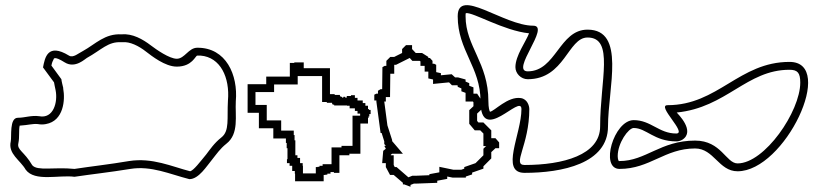

<svg xmlns="http://www.w3.org/2000/svg" viewBox="-20 -725 3122 732"><path d="M21 -186C10 -138 57 -115 78 -78C113 -31 204 -59 264 -51C331 -61 397 -68 477 -81C557 -94 627 -61 702 -42C738 -42 768 -92 789 -117C805 -137 819 -158 843 -177C892 -215 876 -283 879 -339C888 -439 842 -544 732 -543C699 -543 684 -501 654 -501C626 -501 576 -536 555 -552C525 -575 485 -598 444 -594C380 -598 344 -557 297 -531C279 -522 259 -503 243 -513C161 -563 151 -504 144 -468L186 -411C186 -411 191 -384 192 -381C201 -336 184 -271 129 -282C99 -286 75 -276 48 -276C15 -276 25 -203 21 -186ZM50 -179C55 -202 51 -230 55 -246C88 -248 105 -254 124 -252C135 -250 145 -250 155 -252C223 -264 229 -345 221 -387V-389V-390C219 -397 215 -416 215 -416L214 -423L176 -475C178 -486 181 -493 184 -498C185 -500 184 -514 227 -487C267 -462 306 -502 311 -504C367 -535 392 -567 442 -564H445H447C475 -567 509 -550 537 -528C558 -512 609 -471 654 -471C713 -471 725 -513 732 -513H745C820 -507 857 -430 849 -341C845 -273 856 -226 824 -201C796 -179 780 -154 766 -136C742 -107 719 -76 705 -72C635 -90 561 -125 472 -111C395 -98 330 -91 264 -81C186 -89 123 -72 103 -95C72 -148 44 -153 50 -179Z M924 -295H967V-236H1022V-197H1070V-180H1073V-160H1076V-118H1074V-103H1084V-93H1094V-73H1104V-63H1105V-34H1214V-53V-58H1221V-59H1228V-63H1240V-69H1253V-66H1274V-133H1312V-139H1354V-254H1383V-275H1385V-281H1388V-290H1393V-306H1387V-309H1383V-322H1373V-332H1363V-342H1343V-352H1333V-362H1318V-359H1302V-353H1296V-356H1289V-353H1284V-356H1278V-359H1276V-363H1256V-366H1238V-465H1138V-487H1102V-485H1085V-433H995V-404H924ZM1254 -323H1303V-322H1313V-312H1333V-302H1343V-292H1353V-284H1324V-169H1282V-163H1244V-99H1210V-93H1198V-89H1191V-88H1184V-64H1135V-93H1134V-103H1124V-123H1114V-133H1106V-190H1103V-210H1100V-227H1052V-266H997V-325H954V-374H1025V-403H1115V-435H1208V-336H1226V-333H1246V-329H1248V-326H1254Z M1407 -342H1415V-337L1431 -218H1435L1445 -186V-176L1451 -169H1445L1451 -158L1441 -150L1437 -103H1451V-88L1467 -58H1481L1516 -28V-22H1521L1545 -13V-20L1558 -25H1567L1647 -28V-36L1685 -43V-52L1705 -48H1756V-52L1780 -60V-67L1823 -82V-91L1853 -121V-145L1869 -160H1883V-182L1869 -198H1853V-228L1823 -258H1804L1799 -264V-292L1815 -307L1829 -330H1815V-344L1799 -368H1785V-392L1769 -398V-408L1755 -414V-422L1726 -430H1715L1702 -442L1661 -438V-446L1643 -450V-478L1635 -482H1629V-493L1619 -504H1613V-508L1589 -523H1565L1551 -538V-553H1528L1513 -538V-523L1483 -508H1468L1453 -493V-474H1447L1438 -469L1437 -385H1431L1421 -379V-368H1415L1407 -364ZM1445 -338H1451V-355H1467L1468 -444H1483V-478H1490L1542 -504L1543 -503L1552 -493H1580L1583 -491V-474H1599V-452H1613V-426L1631 -422V-405L1692 -411L1703 -400H1722L1725 -399V-394L1739 -388V-377L1755 -371V-338H1783L1785 -335V-320L1769 -305V-253L1790 -228H1811L1823 -216V-168H1834C1833 -167 1833 -168 1832 -167L1823 -158V-133L1793 -103C1785 -100 1778 -98 1770 -95L1750 -88V-82L1739 -78H1708L1655 -89V-68L1617 -61V-57L1566 -55H1552L1537 -49L1492 -88H1485L1481 -96V-133H1470V-135L1475 -139H1516L1475 -187V-191L1457 -247Z M1725 -663C1725 -532 1812 -470 1812 -339C1812 -168 1968 -371 1968 -309C1968 -214 1885 -66 1980 -66C2122 -66 2298 -101 2298 -243C2298 -390 2367 -612 2220 -612C2112 -612 2100 -453 1992 -453C1924 -453 2081 -627 2013 -627C1900 -627 1725 -776 1725 -663ZM1755 -663C1755 -670 1755 -674 1756 -675C1784 -679 1900 -608 1997 -598C1985 -566 1945 -513 1945 -469C1945 -445 1966 -423 1992 -423C2133 -423 2145 -582 2220 -582C2323 -582 2268 -419 2268 -243C2268 -134 2126 -96 1980 -96C1931 -96 1998 -171 1998 -309C1998 -321 1991 -347 1966 -351C1916 -359 1864 -300 1848 -299C1846 -302 1842 -314 1842 -339C1842 -486 1755 -548 1755 -663Z M2342 -81C2458 -81 2514 -159 2630 -159C2702 -159 2720 -72 2792 -72C2972 -72 3170 -489 2990 -489C2798 -489 2717 -324 2525 -324C2481 -324 2602 -216 2558 -216C2492 -216 2462 -267 2396 -267C2320 -267 2266 -81 2342 -81ZM2342 -111H2339C2339 -111 2335 -117 2335 -130C2335 -180 2376 -237 2396 -237C2444 -237 2474 -186 2558 -186C2564 -186 2572 -187 2581 -192C2633 -225 2563 -292 2560 -296C2750 -315 2826 -459 2990 -459C3021 -459 3031 -447 3031 -410C3031 -300 2895 -102 2792 -102C2748 -102 2730 -189 2630 -189C2498 -189 2442 -111 2342 -111Z"/></svg>

Font: Camosport
Style: Oln
Weight: 400
Version: Version 001.000